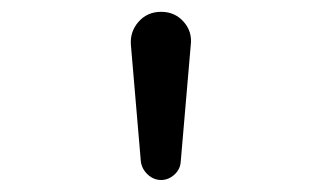

<svg xmlns="http://www.w3.org/2000/svg" viewBox="-20 -800 540 320"><path d="M214.8 -530.3 198.2 -724.6Q196.3 -747.1 210.9 -763.7Q225.6 -780.3 248.5 -780.3Q271.5 -780.3 286.1 -763.7Q300.8 -747.1 297.9 -724.6L281.2 -530.3Q280.3 -517.6 270.5 -508.8Q260.7 -500 248.5 -500Q236.3 -500 226.6 -508.8Q216.8 -517.6 214.8 -530.3Z"/></svg>

Font: Rounded Mgen+ 1mn regular
Style: Regular
Weight: 400
Designer: [Source Han Sans]
Ryoko NISHIZUKA  (kana & ideographs); Paul D. Hunt (Latin, Greek & Cyrillic); Wenlong ZHANG  (bopomofo
Version: Version 1.059.20150602